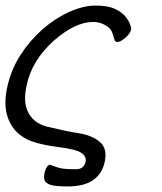

<svg xmlns="http://www.w3.org/2000/svg" viewBox="-46 -506 582 691"><path d="M331 76Q312 165 198 165Q150 165 133.5 158.5Q117 152 114 141.5Q111 131 115 113Q118 102 123 94.5Q128 87 134 87Q145 91 156.5 95Q168 99 181 101Q194 103 228 103Q256 103 262 76Q266 57 246.5 44Q227 31 162 23Q73 11 40 -11Q0 -35 -17 -80.5Q-34 -126 -20.5 -190Q-7 -254 27 -307Q61 -360 106.5 -400Q152 -440 203 -463Q254 -486 297.5 -486Q341 -486 366.5 -474.5Q392 -463 405 -447Q418 -431 422.5 -417.5Q427 -404 426 -401Q423 -385 405 -370Q387 -355 378 -355Q369 -355 367 -360Q363 -374 358.5 -387Q354 -400 345 -407Q320 -427 289 -427Q225 -427 148 -360Q68 -288 50 -199Q38 -147 51 -112Q69 -64 124 -50Q190 -34 237.5 -26.5Q285 -19 313 4.5Q341 28 331 76Z"/></svg>

Font: LXGW Bright GB
Style: Italic
Weight: 400
Italic angle: -12°
Designer: Christian Thalmann (Catharsis Fonts)
Foundry: LXGW / Christian Thalmann (Catharsis Fonts) / Fontworks Inc.
Version: Version 5.510